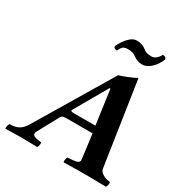

<svg xmlns="http://www.w3.org/2000/svg" viewBox="-194 -1001 1097 1150"><g transform="rotate(30 355.0 -425.5)"><path d="M316.9 -283.2H462.9L430.2 -520H423.8L294.9 -295.9Q293 -292 293 -290Q293 -283.2 316.9 -283.2ZM5.9 2Q2.4 -4.4 5.4 -16.8Q8.3 -29.3 13.2 -34.2Q53.2 -34.2 77.6 -48.8Q102.1 -63.5 122.1 -99.1L430.2 -613.8Q438 -613.8 483.2 -631.8Q528.3 -649.9 539.1 -658.2H543.9L630.9 -82Q632.8 -66.9 650.1 -54Q667.5 -41 689 -37.1L707 -34.2Q710 -28.3 707.3 -15.1Q704.6 -2 700.2 2Q614.3 0 575.2 0Q480.5 0 408.2 2Q404.8 -3.4 407.2 -16.6Q409.7 -29.8 414.1 -34.2L452.1 -37.1Q493.2 -40 493.2 -62Q493.2 -68.4 492.2 -73.2L471.2 -234.9H289.1Q272 -234.9 264.6 -231.4Q257.3 -228 252 -217.8L173.8 -73.2Q170.9 -67.4 170.9 -61Q170.9 -42 208 -37.1L231 -34.2Q234.4 -29.8 231.9 -16.1Q229.5 -2.4 224.1 2Q153.8 0 97.2 0Q78.1 0 5.9 2ZM545.9 -810.1Q578.6 -810.1 601.1 -853Q612.3 -853 619.9 -847.4Q627.4 -841.8 626 -833Q607.4 -790 578.9 -765.1Q550.3 -740.2 522 -740.2Q486.8 -740.2 460 -761.2Q439 -777.8 404.8 -777.8Q395 -777.8 388.9 -776.9Q382.8 -775.9 375.5 -772.2Q368.2 -768.6 362.1 -760Q356 -751.5 350.1 -737.8Q339.4 -737.8 332 -741.9Q324.7 -746.1 326.2 -755.9Q345.2 -795.9 371.3 -822.5Q397.5 -849.1 422.9 -849.1Q465.3 -849.1 493.2 -824.2Q509.3 -810.1 545.9 -810.1Z"/></g></svg>

Font: Common Serif
Style: Bold Italic
Weight: 700
Italic angle: -12°
Designer: Philipp H. Poll, Khaled Hosny
Foundry: Stefan Peev, Context Ltd.
Version: Version 1.026